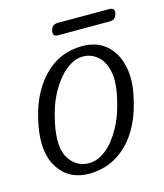

<svg xmlns="http://www.w3.org/2000/svg" viewBox="-89 -609 585 685"><g transform="rotate(-15 204.0 -266.5)"><path d="M250 -438.5Q302.5 -438.5 336.2 -410Q370 -381.5 382.2 -332.8Q394.5 -284 382 -223Q360 -110.5 300 -51.2Q240 8 158 8Q82.5 8 45 -50.5Q7.5 -109 27 -207.5Q46.5 -313 105.2 -375.8Q164 -438.5 250 -438.5ZM167 -28.5Q198.5 -28.5 229.5 -53Q260.5 -77.5 285.2 -122.5Q310 -167.5 323 -229Q336 -288 327 -326.2Q318 -364.5 294.8 -383.2Q271.5 -402 242.5 -402Q211.5 -402 180 -377Q148.5 -352 123.5 -307Q98.5 -262 86 -201.5Q67 -111.5 93.5 -70Q120 -28.5 167 -28.5ZM161 -519.5Q166 -541 187.5 -541H377.5Q399.5 -541 394.5 -519.5Q390 -498 368.5 -498H177.5Q156 -498 161 -519.5Z"/></g></svg>

Font: Fraunces 144pt S100 Light
Style: Italic
Weight: 300
Italic angle: -16°
Version: Version 1.000; ttfautohint (v1.8.3)